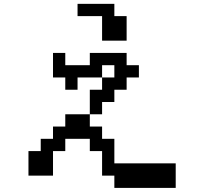

<svg xmlns="http://www.w3.org/2000/svg" viewBox="-20 -879 1040 978"><path d="M375 -796.9V-859.4H562.5V-796.9H625V-671.9H500V-796.9ZM250 -484.4V-609.4H312.5V-546.9H437.5V-609.4H625V-546.9H687.5V-484.4H625V-421.9H562.5V-359.4H500V-296.9H437.5V-421.9H500V-484.4H375V-421.9H312.5V-484.4ZM125 15.6V-109.4H187.5V-171.9H250V-234.4H312.5V-296.9H437.5V-234.4H500V-171.9H562.5V-46.9H875V78.1H562.5V15.6H500V-109.4H437.5V-171.9H312.5V-109.4H250V15.6ZM500 -484.4H562.5V-546.9H500Z"/></svg>

Font: KH Dot Dougenzaka 16
Style: Regular
Weight: 400
Designer: Original version for X68000 by Keitarou Hiraki (http://hp.vector.co.jp/authors/VA000874/) / TrueType conversion by Homem
Version: Version 1.00.20150527